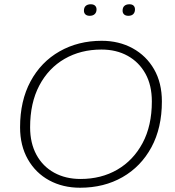

<svg xmlns="http://www.w3.org/2000/svg" viewBox="-20 -869 820 899"><path d="M355 10Q274 10 210.5 -24.5Q147 -59 110.5 -123Q74 -187 74 -273Q74 -397 123 -488Q172 -579 259 -628.5Q346 -678 456 -678Q537 -678 601 -643Q665 -608 701.5 -544.5Q738 -481 738 -394Q738 -270 689 -179.5Q640 -89 553.5 -39.5Q467 10 355 10ZM357 -31Q454 -31 529 -74.5Q604 -118 647.5 -199Q691 -280 691 -394Q691 -470 661 -524Q631 -578 578 -607.5Q525 -637 455 -637Q358 -637 282.5 -593.5Q207 -550 164 -468.5Q121 -387 121 -273Q121 -199 150.5 -144.5Q180 -90 233.5 -60.5Q287 -31 357 -31ZM581 -795Q568 -795 561 -801.5Q554 -808 554 -819Q554 -834 562.5 -841.5Q571 -849 586 -849Q599 -849 605.5 -842.5Q612 -836 612 -825Q612 -811 604 -803Q596 -795 581 -795ZM400 -795Q387 -795 380 -801.5Q373 -808 373 -819Q373 -834 381.5 -841.5Q390 -849 405 -849Q418 -849 425 -842.5Q432 -836 432 -825Q432 -811 423.5 -803Q415 -795 400 -795Z"/></svg>

Font: Gantari ExtraLight
Style: Italic
Weight: 250
Italic angle: -10°
Designer: Anugrah Pasau
Foundry: Lafontype
Version: Version 1.000